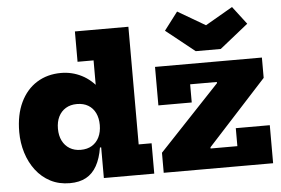

<svg xmlns="http://www.w3.org/2000/svg" viewBox="-57 -928 1495 1021"><g transform="rotate(-5 691.0 -418.0)"><path d="M1137 -629.5H1003.5L850 -752L923 -848L1070 -762L1216 -846.5L1289 -751ZM458 0V-217.5L461 -248.5V-323.5L458 -414.5V-628H372.5V-790H658V-162H727V0ZM279.5 -576.5Q337.5 -576.5 389 -550.5Q440.5 -524.5 481 -470Q521.5 -415.5 545.5 -331L461 -283Q461 -319.5 447.8 -347Q434.5 -374.5 409.5 -389.5Q384.5 -404.5 349 -404.5Q314.5 -404.5 289.5 -389.2Q264.5 -374 251 -346.8Q237.5 -319.5 237.5 -282.5Q237.5 -245.5 251.2 -218Q265 -190.5 290.2 -175.2Q315.5 -160 349 -160Q384 -160 409 -175.2Q434 -190.5 447.5 -218.2Q461 -246 461 -283L475 -163.5H451.5Q442 -105.5 420.2 -66.5Q398.5 -27.5 363 -8Q327.5 11.5 276 11.5Q218 11.5 172.5 -12.2Q127 -36 95.5 -77.2Q64 -118.5 47.5 -171.5Q31 -224.5 31 -282.5Q31 -374.5 62.5 -440.5Q94 -506.5 150 -541.5Q206 -576.5 279.5 -576.5ZM777.5 -107 1101 -450V-481.5L1351 -456.5L1037 -113.5V-79ZM1351 -565V-456.5H958.5V-359.5H780.5V-565ZM1180 -203H1361.5V0H777.5V-107H1180Z"/></g></svg>

Font: Hepta Slab ExtraBold
Style: Regular
Weight: 800
Designer: Michael LaGattuta
Foundry: Michael LaGattuta
Version: Version 1.102